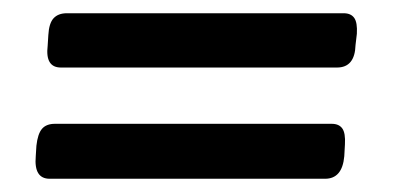

<svg xmlns="http://www.w3.org/2000/svg" viewBox="-20 -370 600 290"><path d="M52 -301 53 -317Q54 -335 61 -342.5Q68 -350 81 -350H499Q510 -350 515 -343Q520 -336 519 -319L517 -302Q516 -268 489 -268H72Q48 -268 52 -301ZM34 -134 35 -150Q37 -168 43.5 -175.5Q50 -183 63 -183H481Q492 -183 497 -176Q502 -169 501 -152L500 -134Q497 -100 471 -100H55Q31 -100 34 -134Z"/></svg>

Font: Asap-MediumItalic
Style: Italic
Weight: 500
Italic angle: -6°
Designer: Pablo Cosgaya
Foundry: Omnibus-Type
Version: Version 2.000; ttfautohint (v1.8)